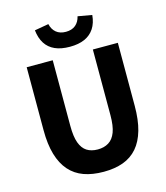

<svg xmlns="http://www.w3.org/2000/svg" viewBox="-125 -946 914 1054"><g transform="rotate(-15 332.5 -419.0)"><path d="M334 12Q270 12 221.5 -5.5Q173 -23 140 -60.5Q107 -98 90 -156Q73 -214 73 -294V-652H221V-279Q221 -218 234 -182.5Q247 -147 272 -131Q297 -115 334 -115Q370 -115 396 -131Q422 -147 435.5 -182.5Q449 -218 449 -279V-652H591V-294Q591 -214 574.5 -156Q558 -98 525.5 -60.5Q493 -23 445 -5.5Q397 12 334 12ZM332 -699Q282 -699 247.5 -714.5Q213 -730 193.5 -760.5Q174 -791 169 -836L249 -850Q256 -819 277 -801.5Q298 -784 332 -784Q366 -784 387 -801.5Q408 -819 415 -850L495 -836Q491 -791 471 -760.5Q451 -730 416.5 -714.5Q382 -699 332 -699Z"/></g></svg>

Font: Source Sans 3
Style: Bold
Weight: 700
Designer: Paul D. Hunt
Foundry: Adobe
Version: Version 3.052;hotconv 1.1.0;makeotfexe 2.6.0